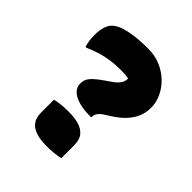

<svg xmlns="http://www.w3.org/2000/svg" viewBox="-199 -853 998 998"><g transform="rotate(45 300.0 -354.0)"><path d="M401 2Q379 7 355.5 9.5Q332 12 302 12Q259 12 227 2.5Q195 -7 177 -29.5Q159 -52 159 -92V-186Q181 -191 204.5 -193.5Q228 -196 258 -196Q302 -196 333.5 -186.5Q365 -177 383 -155Q401 -133 401 -92ZM318 -720Q369 -720 410.5 -702Q452 -684 482.5 -654Q513 -624 529.5 -587.5Q546 -551 546 -513V-510Q546 -481 535 -451Q524 -421 497.5 -391Q471 -361 426 -333L393 -312Q383 -305 376 -297.5Q369 -290 365 -281Q361 -272 361 -262V-258H352Q302 -258 267 -268.5Q232 -279 214 -298Q196 -317 196 -340V-343Q196 -359 202 -373Q208 -387 225.5 -404Q243 -421 278 -445L301 -461Q321 -474 331 -484.5Q341 -495 346 -504Q351 -513 352 -521Q353 -525 353.5 -529Q354 -533 354 -536Q342 -539 327 -540Q312 -541 295 -541Q241 -541 192.5 -531Q144 -521 87 -496H81Q75 -516 72.5 -533Q70 -550 70 -573Q70 -606 77.5 -631Q85 -656 99 -670Q116 -687 145 -697.5Q174 -708 217.5 -714Q261 -720 318 -720Z"/></g></svg>

Font: Recursive Monospace Casual Black
Style: Regular
Weight: 900
Version: Version 1.047